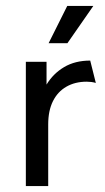

<svg xmlns="http://www.w3.org/2000/svg" viewBox="-20 -624 352 644"><path d="M66.7 0V-416.7H136.1V-340.3Q158.3 -377.1 195.1 -399Q231.9 -420.8 282.6 -420.8L301.4 -345.8Q294.4 -347.9 286.5 -349Q278.5 -350 270.8 -350Q231.9 -350 202.8 -333.3Q173.6 -316.7 157.6 -284.7Q141.7 -252.8 141.7 -206.9V0ZM143.1 -479.2 205.6 -604.2H293.1L206.2 -479.2Z"/></svg>

Font: Afacad Flux
Style: Regular
Weight: 400
Designer: Kristian Moeller
Foundry: Dicotype
Version: Version 1.100